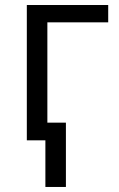

<svg xmlns="http://www.w3.org/2000/svg" viewBox="-20 -554 468 758"><path d="M85.9 -534.2H407.2V-465.8H167V-69.8H240.2V184.1H159.2V0H85.9Z"/></svg>

Font: OpenSans-Regular
Style: Regular
Weight: 400
Foundry: Ascender Corporation
Version: Version 1.10